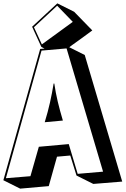

<svg xmlns="http://www.w3.org/2000/svg" viewBox="-41 -1056 747 1142"><path d="M414 -12 377 -131 298 -124 249 51 79 66 -21 16 198 -765 224 -767 205 -777 150 -897 300 -1036 400 -986 508 -875Q508 -875 495 -865.5Q482 -856 462.5 -841.5Q443 -827 422.5 -812.5Q402 -798 387.5 -787.5Q373 -777 371 -775L463 -729L686 24L514 38ZM161 -894 208 -792 392 -926 299 -1022ZM206 -755 -6 4 140 -8 190 -183 368 -199 421 -22 572 -35 355 -768ZM225 -329Q244 -391 256.5 -447Q269 -503 278 -559H282Q290 -504 302.5 -451.5Q315 -399 333 -339Z"/></svg>

Font: Rampart One
Style: Regular
Weight: 400
Designer: Fontworks Inc.
Foundry: Fontworks Inc.
Version: Version 1.100